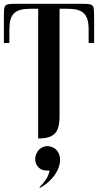

<svg xmlns="http://www.w3.org/2000/svg" viewBox="-20 -714 505 990"><path d="M176.8 0V-668.9H138.7Q107.9 -668.9 86.9 -663.6Q65.9 -658.2 52.7 -645.5Q39.6 -632.8 33.9 -612.3Q28.3 -591.8 28.3 -561.5V-492.2H0V-630.4Q0 -652.8 1.2 -665.5Q2.4 -678.2 7.8 -684.6Q13.2 -690.9 24.9 -692.6Q36.6 -694.3 57.6 -694.3H406.2Q427.7 -694.3 439.7 -692.6Q451.7 -690.9 457.3 -684.6Q462.9 -678.2 464.1 -665.3Q465.3 -652.3 465.3 -630.4V-492.2H437V-561.5Q437 -591.8 431.2 -612.3Q425.3 -632.8 412.1 -645.5Q398.9 -658.2 377.7 -663.6Q356.4 -668.9 325.7 -668.9H287.1V-116.7Q287.1 -84 281.5 -61.5Q275.9 -39.1 262.7 -25.4Q249.5 -11.7 228.5 -5.9Q207.5 0 176.8 0ZM188.5 246.1Q204.6 230.5 217.8 210Q231 189.5 235.8 166Q225.6 166 216.1 165.3Q206.5 164.6 197.8 161.4Q189 158.2 181.6 151.9Q174.3 145.5 168.5 135.3Q162.6 125 161.6 112.3Q160.6 99.6 164.1 87.6Q167.5 75.7 175 65.2Q182.6 54.7 193.8 47.9Q205.1 41 218.3 39.8Q231.4 38.6 243.9 42.5Q256.3 46.4 266.6 54.9Q276.9 63.5 282.7 76.2Q293.5 101.6 288.1 128.9Q282.7 156.2 267.1 180.7Q251.5 205.1 229 224.9Q206.5 244.6 184.1 255.4Q184.1 251.5 184.6 250.7Q185.1 250 188.5 246.1Z"/></svg>

Font: Unique
Style: Regular
Weight: 400
Designer: Anna Pocius (aka Artmaker)
Foundry: Anna Pocius
Version: Version 1.000 2013 initial release